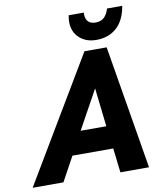

<svg xmlns="http://www.w3.org/2000/svg" viewBox="-156 -978 902 1056"><g transform="rotate(-10 295.0 -450.0)"><path d="M-60 0 351 -690H475L590 0H430L409 -181L459 -136H141L208 -176L112 0ZM233 -224 210 -263H443L403 -218L368 -524L395 -518ZM296 -863Q296 -872 297 -881Q298 -890 300 -900H384Q384 -898 384 -895.5Q384 -893 384 -891Q384 -865 397.5 -850Q411 -835 439 -835Q470 -835 487.5 -852Q505 -869 514 -900H599Q586 -821 541 -780.5Q496 -740 427 -740Q369 -740 332.5 -774Q296 -808 296 -863Z"/></g></svg>

Font: Radio Canada
Style: Italic
Weight: 400
Italic angle: -12°
Designer: Charles Daoud, Etienne Aubert Bonn, Alexandre Saumier Demers, Jacques Le Bailly
Foundry: Radio-Canada
Version: Version 2.104;gftools[0.9.28.dev5+ged2979d]